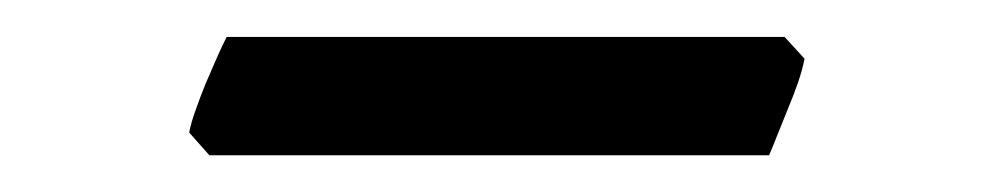

<svg xmlns="http://www.w3.org/2000/svg" viewBox="-20 -657 533 103"><path d="M411.6 -625.5Q410.6 -620.1 408.2 -613Q405.8 -606 402.8 -598.9Q399.9 -591.8 397.2 -585Q394.5 -578.1 392.6 -573.7H92.3L81.5 -585.9Q82.5 -591.3 85 -598.1Q87.4 -605 90.3 -612.1Q93.3 -619.1 96.2 -625.7Q99.1 -632.3 101.6 -637.2H400.9Z"/></svg>

Font: Gentium Plus CyrE
Style: Regular
Weight: 400
Designer: J. Victor Gaultney, Annie Olsen, Iska Routamaa, Becca Hirsbrunner
Foundry: SIL International
Version: Version 5.000